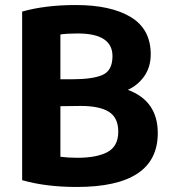

<svg xmlns="http://www.w3.org/2000/svg" viewBox="-20 -727 694 763"><path d="M285 16Q162 16 68 -11V-681Q160 -707 281 -707Q421 -707 500 -659Q579 -611 579 -511Q579 -461 553.5 -424.5Q528 -388 488 -370Q607 -326 607 -198Q607 16 285 16ZM300 -306Q287 -306 260.5 -305.5Q234 -305 220 -305V-104Q250 -100 288 -100Q365 -100 407.5 -123Q450 -146 450 -204Q450 -259 413 -282.5Q376 -306 300 -306ZM220 -590V-412H267Q349 -412 388 -429.5Q427 -447 427 -504Q427 -594 289 -594Q245 -594 220 -590Z"/></svg>

Font: Repo
Style: Bold
Weight: 700
Designer: Stefan Peev
Foundry: Context Ltd
Version: Version 001.000